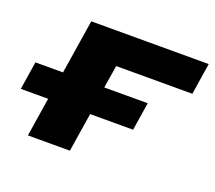

<svg xmlns="http://www.w3.org/2000/svg" viewBox="-99 -617 829 739"><g transform="rotate(20 315.5 -248.0)"><path d="M79 0 104 -159H-8L10 -274H123L158 -496H639L619 -367H307L292 -274H470L452 -159H276L251 0Z"/></g></svg>

Font: Nunito Sans 10pt Expanded ExtraBold
Style: Italic
Weight: 800
Width: 7
Italic angle: -9°
Designer: Vernon Adams
Foundry: Vernon Adams
Version: Version 3.101;gftools[0.9.27]